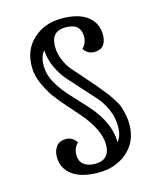

<svg xmlns="http://www.w3.org/2000/svg" viewBox="-110 -774 720 882"><g transform="rotate(-15 250.0 -333.0)"><path d="M369 -81Q390 -107 390 -150.5Q390 -194 373 -232.5Q356 -271 330.5 -299.5Q305 -328 274.5 -361.5Q244 -395 218 -424.5Q192 -454 173.5 -494Q155 -534 153 -576Q132 -553 132 -508.5Q132 -464 156.5 -422.5Q181 -381 216 -344Q251 -307 286 -268Q369 -174 369 -81ZM443 -148Q443 -66 387.5 -17.5Q332 31 250.5 31Q169 31 125.5 -1Q82 -33 82 -87Q82 -117 97 -137Q112 -157 143 -157Q174 -157 193 -128Q171 -106 171 -74.5Q171 -43 191 -27.5Q211 -12 244 -12Q315 -12 315 -85Q315 -154 241 -242Q227 -258 192.5 -297Q158 -336 137.5 -363.5Q117 -391 97.5 -433.5Q78 -476 78 -517Q78 -599 132 -648Q186 -697 267 -697Q348 -697 390 -664Q432 -631 432 -576Q432 -545 418 -527Q404 -509 373.5 -509Q343 -509 324 -537Q346 -559 346 -591Q346 -653 274 -653Q205 -653 205 -580Q205 -546 218.5 -515Q232 -484 248 -465Q264 -446 295 -411.5Q326 -377 336.5 -364Q347 -351 366.5 -327.5Q386 -304 391 -296.5Q396 -289 410 -267.5Q424 -246 428 -232Q443 -185 443 -148Z"/></g></svg>

Font: Caladea
Style: Regular
Weight: 400
Designer: Carolina Giovagnoli and Andres Torresi
Foundry: Carolina Giovagnoli and Andres Torresi
Version: Version 1.002